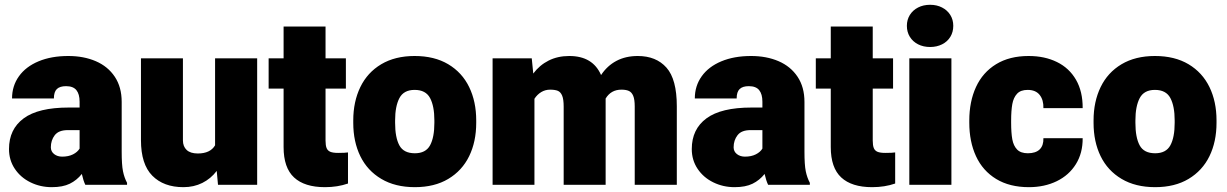

<svg xmlns="http://www.w3.org/2000/svg" viewBox="-20 -772 5125 802"><path d="M510.7 -8.3V0H336.4Q328.1 -17.1 321.8 -45.4Q300.8 -19 271.5 -4.6Q242.2 9.8 196.3 9.8Q148.4 9.8 107.4 -10.3Q66.4 -30.3 42 -66.7Q17.6 -103 17.6 -149.4Q17.6 -232.4 78.9 -277.6Q140.1 -322.8 267.1 -322.8H312.5V-347.2Q312.5 -378.9 299.1 -395.5Q285.6 -412.1 255.9 -412.1Q230 -412.1 217.5 -400.1Q205.1 -388.2 205.1 -360.8H30.3Q30.3 -413.1 59.1 -453.4Q87.9 -493.7 141.1 -515.9Q194.3 -538.1 265.1 -538.1Q329.6 -538.1 380.1 -516.4Q430.7 -494.6 459.5 -451.4Q488.3 -408.2 488.3 -346.2V-138.7Q488.3 -83.5 493.7 -56.9Q499 -30.3 510.7 -8.3ZM312.5 -151.4V-228.5H263.2Q225.1 -228.5 208.7 -207.3Q192.4 -186 192.4 -156.7Q192.4 -139.2 206.1 -128.4Q219.7 -117.7 239.7 -117.7Q266.1 -117.7 284.9 -127.2Q303.7 -136.7 312.5 -151.4Z M1054.2 -528.3V0H890.6L885.3 -58.1Q860.4 -25.4 825 -7.8Q789.6 9.8 746.1 9.8Q663.6 9.8 616.2 -38.1Q568.8 -85.9 568.8 -186.5V-528.3H744.1V-185.5Q744.1 -160.2 759.8 -145.5Q775.4 -130.9 806.2 -130.9Q858.4 -130.9 878.4 -165V-528.3Z M1433.6 -135.3V-5.4Q1390.1 9.8 1337.4 9.8Q1252 9.8 1208.3 -30.8Q1164.6 -71.3 1164.6 -157.7V-401.9H1102.1V-528.3H1164.6V-661.1H1339.8V-528.3H1424.8V-401.9H1339.8V-184.6Q1339.8 -164.6 1344.2 -153.6Q1348.6 -142.6 1359.9 -137.9Q1371.1 -133.3 1392.6 -133.3Q1421.9 -133.3 1433.6 -135.3Z M1711.9 -538.1Q1794.4 -538.1 1852.3 -503.7Q1910.2 -469.2 1939.7 -408.4Q1969.2 -347.7 1969.2 -269V-258.8Q1969.2 -180.2 1939.7 -119.6Q1910.2 -59.1 1852.5 -24.7Q1794.9 9.8 1712.9 9.8Q1630.9 9.8 1572.8 -24.7Q1514.6 -59.1 1485.1 -119.6Q1455.6 -180.2 1455.6 -258.8V-269Q1455.6 -347.2 1485.1 -408.2Q1514.6 -469.2 1572.5 -503.7Q1630.4 -538.1 1711.9 -538.1ZM1712.9 -131.8Q1758.3 -131.8 1776.4 -165Q1794.4 -198.2 1794.4 -258.8V-269Q1794.4 -328.6 1776.4 -362.5Q1758.3 -396.5 1711.9 -396.5Q1666.5 -396.5 1648.4 -362.3Q1630.4 -328.1 1630.4 -269V-258.8Q1630.4 -197.8 1648.2 -164.8Q1666 -131.8 1712.9 -131.8Z M2807.1 -328.1V0H2631.3V-327.6Q2631.3 -356.4 2625 -371.6Q2618.7 -386.7 2606.9 -392.1Q2595.2 -397.5 2575.7 -397.5Q2532.2 -397.5 2509.8 -360.4V-352.5V0H2334.5V-326.7Q2334.5 -357.4 2328.1 -372.6Q2321.8 -387.7 2310.1 -392.6Q2298.3 -397.5 2277.8 -397.5Q2257.8 -397.5 2241 -387.5Q2224.1 -377.4 2212.4 -359.4V0H2037.6V-528.3H2201.2L2207.5 -464.8Q2233.9 -500 2271.7 -519Q2309.6 -538.1 2357.9 -538.1Q2456.1 -538.1 2490.7 -458.5Q2516.1 -497.1 2554.7 -517.6Q2593.3 -538.1 2644 -538.1Q2720.7 -538.1 2763.9 -489.5Q2807.1 -440.9 2807.1 -328.1Z M3362.8 -8.3V0H3188.5Q3180.2 -17.1 3173.8 -45.4Q3152.8 -19 3123.5 -4.6Q3094.2 9.8 3048.3 9.8Q3000.5 9.8 2959.5 -10.3Q2918.5 -30.3 2894 -66.7Q2869.6 -103 2869.6 -149.4Q2869.6 -232.4 2930.9 -277.6Q2992.2 -322.8 3119.1 -322.8H3164.6V-347.2Q3164.6 -378.9 3151.1 -395.5Q3137.7 -412.1 3107.9 -412.1Q3082 -412.1 3069.6 -400.1Q3057.1 -388.2 3057.1 -360.8H2882.3Q2882.3 -413.1 2911.1 -453.4Q2939.9 -493.7 2993.2 -515.9Q3046.4 -538.1 3117.2 -538.1Q3181.6 -538.1 3232.2 -516.4Q3282.7 -494.6 3311.5 -451.4Q3340.3 -408.2 3340.3 -346.2V-138.7Q3340.3 -83.5 3345.7 -56.9Q3351.1 -30.3 3362.8 -8.3ZM3164.6 -151.4V-228.5H3115.2Q3077.1 -228.5 3060.8 -207.3Q3044.4 -186 3044.4 -156.7Q3044.4 -139.2 3058.1 -128.4Q3071.8 -117.7 3091.8 -117.7Q3118.2 -117.7 3137 -127.2Q3155.8 -136.7 3164.6 -151.4Z M3719.2 -135.3V-5.4Q3675.8 9.8 3623 9.8Q3537.6 9.8 3493.9 -30.8Q3450.2 -71.3 3450.2 -157.7V-401.9H3387.7V-528.3H3450.2V-661.1H3625.5V-528.3H3710.4V-401.9H3625.5V-184.6Q3625.5 -164.6 3629.9 -153.6Q3634.3 -142.6 3645.5 -137.9Q3656.7 -133.3 3678.2 -133.3Q3707.5 -133.3 3719.2 -135.3Z M3961.9 -664.1Q3961.9 -638.2 3949.7 -618.2Q3937.5 -598.1 3915.3 -586.9Q3893.1 -575.7 3865.2 -575.7Q3836.9 -575.7 3814.9 -586.9Q3793 -598.1 3780.5 -618.2Q3768.1 -638.2 3768.1 -664.1Q3768.1 -689.5 3780.5 -709.5Q3793 -729.5 3814.9 -740.7Q3836.9 -752 3865.2 -752Q3893.1 -752 3915 -740.7Q3937 -729.5 3949.5 -709.5Q3961.9 -689.5 3961.9 -664.1ZM3778.3 0V-528.3H3954.1V0Z M4502.4 -194.8Q4502.9 -132.8 4474.1 -86.4Q4445.3 -40 4394 -15.1Q4342.8 9.8 4277.8 9.8Q4197.3 9.8 4141.1 -24.4Q4085 -58.6 4056.9 -119.4Q4028.8 -180.2 4028.8 -259.8V-268.1Q4028.8 -347.7 4056.9 -408.7Q4085 -469.7 4140.9 -503.9Q4196.8 -538.1 4276.9 -538.1Q4343.8 -538.1 4395 -512.9Q4446.3 -487.8 4474.6 -438.7Q4502.9 -389.6 4502.4 -320.3H4338.4Q4339.4 -354.5 4322.8 -375.5Q4306.2 -396.5 4272.5 -396.5Q4243.2 -396.5 4228.3 -380.4Q4213.4 -364.3 4208.5 -337.2Q4203.6 -310.1 4203.6 -268.1V-259.8Q4203.6 -216.8 4208.5 -189.9Q4213.4 -163.1 4228.5 -147.5Q4243.7 -131.8 4273.4 -131.8Q4306.2 -131.8 4322.8 -147.9Q4339.4 -164.1 4338.4 -194.8Z M4804.2 -538.1Q4886.7 -538.1 4944.6 -503.7Q5002.4 -469.2 5032 -408.4Q5061.5 -347.7 5061.5 -269V-258.8Q5061.5 -180.2 5032 -119.6Q5002.4 -59.1 4944.8 -24.7Q4887.2 9.8 4805.2 9.8Q4723.1 9.8 4665 -24.7Q4606.9 -59.1 4577.4 -119.6Q4547.9 -180.2 4547.9 -258.8V-269Q4547.9 -347.2 4577.4 -408.2Q4606.9 -469.2 4664.8 -503.7Q4722.7 -538.1 4804.2 -538.1ZM4805.2 -131.8Q4850.6 -131.8 4868.7 -165Q4886.7 -198.2 4886.7 -258.8V-269Q4886.7 -328.6 4868.7 -362.5Q4850.6 -396.5 4804.2 -396.5Q4758.8 -396.5 4740.7 -362.3Q4722.7 -328.1 4722.7 -269V-258.8Q4722.7 -197.8 4740.5 -164.8Q4758.3 -131.8 4805.2 -131.8Z"/></svg>

Font: Heebo Black
Style: Regular
Weight: 900
Designer: Oded Ezer
Foundry: Meir Sadan
Version: Version 2.001; ttfautohint (v1.5.14-ce02) -l 8 -r 50 -G 200 